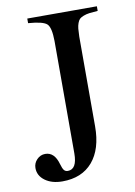

<svg xmlns="http://www.w3.org/2000/svg" viewBox="-79 -714 547 780"><g transform="rotate(-10 194.5 -324.0)"><path d="M376 -662.1V-643.1Q354 -641.6 341.1 -639.9Q328.1 -638.2 316.9 -633.8Q305.7 -629.4 300.3 -624.3Q294.9 -619.1 291 -608.4Q287.1 -597.7 285.9 -585.7Q284.7 -573.7 284.2 -553.2V-183.1Q284.2 -89.4 240 -37.6Q195.8 14.2 115.2 14.2Q71.8 14.2 43.9 -6.1Q16.1 -26.4 16.1 -58.1Q16.1 -78.1 30.5 -93Q44.9 -107.9 64.9 -107.9Q103 -107.9 117.2 -57.1Q122.6 -38.1 128.2 -31Q133.8 -23.9 144 -23.9Q182.1 -23.9 182.1 -89.8V-553.2Q181.6 -608.9 165.8 -623.8Q149.9 -638.7 88.9 -643.1V-662.1Z"/></g></svg>

Font: Accordance
Style: Regular
Weight: 400
Version: Version 1.1 (build May 11, 2018) Miklal Software Solutions, 